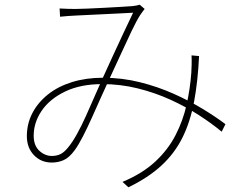

<svg xmlns="http://www.w3.org/2000/svg" viewBox="-20 -746 1040 815"><path d="M233 -710Q251 -709 268 -708.5Q285 -708 300 -708Q318 -708 352 -709.5Q386 -711 424.5 -713Q463 -715 495.5 -717Q528 -719 542 -720Q552 -721 559 -722.5Q566 -724 573 -726L594 -708Q590 -703 585.5 -697Q581 -691 575 -682Q560 -659 538 -613Q516 -567 491 -512Q466 -457 442 -406Q427 -374 408.5 -332.5Q390 -291 370.5 -247.5Q351 -204 332 -167Q313 -130 296 -107Q273 -76 249.5 -66Q226 -56 200 -56Q154 -56 124 -87.5Q94 -119 94 -168Q94 -221 117.5 -266Q141 -311 183.5 -345Q226 -379 285.5 -397.5Q345 -416 417 -416Q498 -416 574 -397Q650 -378 717 -348Q784 -318 840 -284Q896 -250 937 -219L921 -187Q879 -222 824 -257.5Q769 -293 703 -323Q637 -353 564 -371Q491 -389 414 -389Q322 -389 256.5 -357.5Q191 -326 157 -276Q123 -226 123 -170Q123 -128 147 -106Q171 -84 200 -84Q220 -84 236 -91.5Q252 -99 269 -120Q288 -143 307 -177.5Q326 -212 344.5 -253Q363 -294 380.5 -334.5Q398 -375 413 -408Q435 -456 458 -506.5Q481 -557 503.5 -604.5Q526 -652 545 -692Q530 -691 497 -689.5Q464 -688 425.5 -686Q387 -684 353 -682.5Q319 -681 302 -680Q285 -679 268.5 -678Q252 -677 235 -675ZM825 -508Q820 -401 804 -315.5Q788 -230 755 -163Q722 -96 666 -44Q610 8 525 49L500 26Q584 -9 638.5 -59.5Q693 -110 725 -172Q757 -234 772 -301.5Q787 -369 792 -436Q793 -452 793.5 -472Q794 -492 793 -511Z"/></svg>

Font: Noto Sans JP Thin Thin
Style: Regular
Weight: 250
Version: Version 2.004-H2;hotconv 1.0.118;makeotfexe 2.5.65603